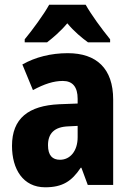

<svg xmlns="http://www.w3.org/2000/svg" viewBox="-20 -786 560 816"><path d="M344 -766H189C168 -727 116 -656 85 -619V-606H180C203 -624 236 -651 266 -687C295 -652 328 -625 354 -606H448V-619C410 -666 369 -722 344 -766ZM268 -560C196 -560 130 -543 75 -512L120 -403C168 -429 208 -442 247 -442C289 -442 310 -416 310 -366V-346L232 -343C101 -337 31 -283 31 -166C31 -67 78 10 172 10C246 10 285 -16 323 -73H326L353 0H461V-363C461 -495 390 -560 268 -560ZM271 -249 310 -251V-203C310 -144 278 -107 235 -107C203 -107 184 -125 184 -169C184 -218 210 -247 271 -249Z"/></svg>

Font: Noto Sans Gurmukhi UI Condensed ExtraBold
Style: Regular
Weight: 800
Width: 3
Designer: Jelle Bosma - Monotype Design Team
Foundry: Monotype Imaging Inc.
Version: Version 2.004